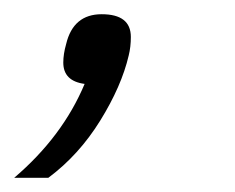

<svg xmlns="http://www.w3.org/2000/svg" viewBox="-51 -112 331 270"><path d="M92 -92Q133 -92 133 -60Q133 -46 130 -34Q120 9 90 57.5Q60 106 17 138H-31Q37 80 68 6Q38 2 38 -24Q38 -36 42 -50Q52 -92 92 -92Z"/></svg>

Font: IBM Plex Sans Light
Style: Italic
Weight: 300
Italic angle: -11.31°
Designer: Mike Abbink, Paul van der Laan, Pieter van Rosmalen
Foundry: Bold Monday
Version: Version 3.0